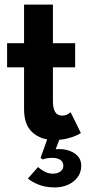

<svg xmlns="http://www.w3.org/2000/svg" viewBox="-20 -599 391 838"><path d="M11 -410.5H85V-579H211V-410.5H308V-305H211V-156.5Q211 -127 220.5 -110.8Q230 -94.5 250.5 -94.5Q266 -94.5 276 -100.8Q286 -107 288 -109.5L333 -18.5Q330 -15.5 313.8 -8Q297.5 -0.5 272.2 5.8Q247 12 215.5 12Q159 12 122 -20.8Q85 -53.5 85 -122.5V-305H11ZM220 219Q177 219 145.8 205.8Q114.5 192.5 102 180L146 130Q155 139 172.8 149Q190.5 159 210.5 159Q230.5 159 243.5 149.5Q256.5 140 256.5 125Q256.5 107 242.8 98.5Q229 90 209.5 90Q194 90 182.8 92.2Q171.5 94.5 167 97L157 90L195.5 -17L243 0L223 52.5Q249.5 49.5 275 56.5Q300.5 63.5 317.5 80.2Q334.5 97 334.5 124Q334.5 154 318.2 175.2Q302 196.5 276 207.8Q250 219 220 219Z"/></svg>

Font: League Spartan Thin SemiBold
Style: Regular
Weight: 600
Version: Version 2.002